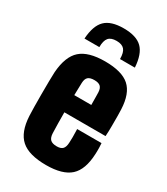

<svg xmlns="http://www.w3.org/2000/svg" viewBox="-200 -897 869 997"><g transform="rotate(30 234.5 -398.5)"><path d="M291 -233H437Q438 -228 438.5 -206.5Q439 -185 438 -168Q434 -73 388.5 -31.5Q343 10 244 10Q141 10 94 -31.5Q47 -73 42 -168Q41 -185 40.5 -220.5Q40 -256 40 -297.5Q40 -339 40.5 -375Q41 -411 42 -430Q49 -527 95.5 -568.5Q142 -610 242 -610Q343 -610 388.5 -569.5Q434 -529 438 -436Q439 -425 439 -397.5Q439 -370 439 -336.5Q439 -303 437 -275H190Q190 -243 190.5 -212Q191 -181 192 -152Q193 -125 205 -113.5Q217 -102 244 -102Q268 -102 279 -113.5Q290 -125 291 -152Q293 -177 291 -233ZM242 -498Q216 -498 204.5 -487.5Q193 -477 192 -453Q191 -435 191 -416.5Q191 -398 190 -378H292Q292 -405 291.5 -427Q291 -449 291 -453Q290 -477 278.5 -487.5Q267 -498 242 -498ZM89 -659H178Q178 -698 192.5 -715Q207 -732 240 -732Q273 -732 287.5 -715Q302 -698 302 -659H391Q386 -738 351 -772.5Q316 -807 240 -807Q164 -807 129 -772.5Q94 -738 89 -659Z"/></g></svg>

Font: Big Shoulders Display Black
Style: Regular
Weight: 900
Designer: Patric King
Foundry: XO Type Co
Version: Version 1.000; ttfautohint (v1.8.2)